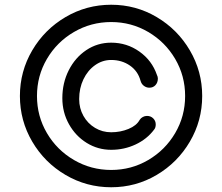

<svg xmlns="http://www.w3.org/2000/svg" viewBox="-20 -750 937 810"><path d="M64 -345Q64 -449 116 -537.5Q168 -626 256.5 -678Q345 -730 449 -730Q553 -730 641 -678Q729 -626 781 -537.5Q833 -449 833 -345Q833 -241 781 -152.5Q729 -64 641 -12Q553 40 449 40Q345 40 256.5 -12Q168 -64 116 -152.5Q64 -241 64 -345ZM761 -345Q761 -430 719 -501.5Q677 -573 605.5 -615Q534 -657 449 -657Q364 -657 292 -615Q220 -573 178 -501.5Q136 -430 136 -345Q136 -260 178 -188.5Q220 -117 292 -75Q364 -33 449 -33Q534 -33 605.5 -75Q677 -117 719 -188.5Q761 -260 761 -345ZM243 -336Q243 -400 270 -453.5Q297 -507 344 -538.5Q391 -570 449 -570Q515 -570 568 -532.5Q621 -495 642 -434Q646 -426 646 -419Q646 -402 636 -391Q626 -380 610 -380Q598 -380 587.5 -387.5Q577 -395 573 -409Q562 -450 528 -473.5Q494 -497 449 -497Q412 -497 381 -475Q350 -453 332 -415.5Q314 -378 314 -332Q314 -293 332 -261Q350 -229 381 -210.5Q412 -192 449 -192Q488 -192 522 -206Q556 -220 569 -244Q574 -252 582.5 -256.5Q591 -261 600 -261Q616 -261 626.5 -250.5Q637 -240 637 -225Q637 -211 630 -203Q600 -163 552 -140.5Q504 -118 449 -118Q393 -118 346 -147Q299 -176 271 -226Q243 -276 243 -336Z"/></svg>

Font: Tsukimi Rounded Medium
Style: Regular
Weight: 500
Designer: Takashi Funayama
Foundry: Takashi Funayama
Version: Version 1.032; ttfautohint (v1.8.3)